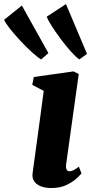

<svg xmlns="http://www.w3.org/2000/svg" viewBox="-114 -910 452 940"><path d="M137.5 10.5Q106 10.5 84.5 1.5Q63 -7.5 52.8 -23.5Q42.5 -39.5 45.5 -61Q48 -81.5 52.2 -111.2Q56.5 -141 61.5 -178.8Q66.5 -216.5 72.8 -261.5Q79 -306.5 85.8 -357.8Q92.5 -409 100 -465L44 -494.5L51.5 -533L246 -560.5L271.5 -547.5L210 -107.5Q207.5 -89.5 211.8 -80.5Q216 -71.5 226.5 -71.5Q235.5 -71.5 245.5 -76.5Q255.5 -81.5 272 -94L285 -61Q278 -52 259.2 -35Q240.5 -18 210.2 -3.8Q180 10.5 137.5 10.5ZM87.5 -619Q69 -630 41 -655.5Q13 -681 -15.5 -711.8Q-44 -742.5 -65.8 -770Q-87.5 -797.5 -94 -813L-7 -883L123 -650ZM274 -619Q256 -632 231.2 -660Q206.5 -688 181.8 -721.2Q157 -754.5 138.5 -783.8Q120 -813 115 -828.5L209 -890L312 -646Z"/></svg>

Font: Merriweather 36pt Black
Style: Italic
Weight: 900
Italic angle: -7.8°
Version: Version 2.101